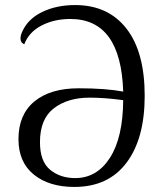

<svg xmlns="http://www.w3.org/2000/svg" viewBox="-20 -726 645 759"><path d="M552 -347Q552 -178 480 -82.5Q408 13 274 13Q174 13 113.5 -36Q53 -85 53 -176Q53 -273 116 -325Q179 -377 291 -377Q397 -377 467 -364Q458 -651 258 -651Q194 -651 144 -625Q94 -599 76 -551Q61 -557 61 -574Q61 -586 68 -601Q90 -651 146.5 -678.5Q203 -706 277 -706Q407 -706 479.5 -613.5Q552 -521 552 -347ZM467 -330Q395 -340 334 -340Q248 -340 193 -298Q138 -256 138 -164Q138 -88 178 -55Q218 -22 277 -22Q363 -22 414.5 -102Q466 -182 467 -330Z"/></svg>

Font: Arima Madurai
Style: Regular
Weight: 400
Designer: Joana Correia and Natanael Gama
Foundry: NDISCOVER
Version: Version 1.020